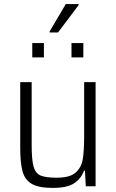

<svg xmlns="http://www.w3.org/2000/svg" viewBox="-20 -912 568 940"><path d="M79 -190V-510H135V-205Q135 -131 144 -97.5Q153 -64 178 -53Q203 -42 258 -42Q321 -42 349.5 -66.5Q378 -91 385 -131.5Q392 -172 392 -246V-510H448V0H400L396 -76H391Q377 -37 342.5 -14.5Q308 8 238 8Q170 8 136 -11.5Q102 -31 90.5 -72.5Q79 -114 79 -190ZM138 -701H195V-631H138ZM330 -701H388V-631H330ZM223 -758 302 -892H365V-887L264 -753H223Z"/></svg>

Font: Saira SemiCondensed Light
Style: Regular
Weight: 300
Width: 4
Designer: Hector Gatti with collaboration of the Omnibus-Type team
Foundry: Omnibus-Type
Version: Version 0.072; ttfautohint (v1.8)